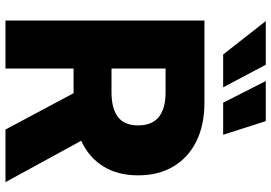

<svg xmlns="http://www.w3.org/2000/svg" viewBox="-165 -827 992 702"><g transform="rotate(90 331.0 -476.0)"><path d="M55.2 0V-727.5H355Q437 -727.5 496.6 -698Q556.2 -668.5 588.6 -614Q621.1 -559.6 621.1 -485.4Q621.1 -409.7 587.9 -356.9Q554.7 -304.2 494.6 -276.9L646 0H453.6L320.8 -249H230.5V0ZM230.5 -387.7H317.4Q376.5 -387.7 407.5 -411.1Q438.5 -434.6 438.5 -485.4Q438.5 -585.4 316.9 -585.4H230.5ZM179.2 -795.9 57.1 -951.7H216.8L299.3 -795.9ZM355.5 -795.9 276.4 -951.7H422.9L472.7 -795.9Z"/></g></svg>

Font: Inter Extra Bold
Style: Regular
Weight: 800
Designer: Rasmus Andersson
Foundry: rsms
Version: Version 4.000;git-3c8e0fc